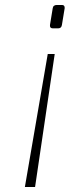

<svg xmlns="http://www.w3.org/2000/svg" viewBox="-20 -552 302 772"><path d="M200 -335 121 200H80L172 -335ZM229 -532Q240 -532 240 -521Q240 -520 240 -520Q240 -520 240 -519L229 -452Q227 -438 214 -438H193Q181 -438 181 -448Q181 -449 181 -450Q181 -451 181 -452L192 -519Q193 -526 197.5 -529Q202 -532 208 -532Z"/></svg>

Font: Exo Thin ExtraLight
Style: Italic
Weight: 250
Italic angle: -9°
Version: Version 2.000